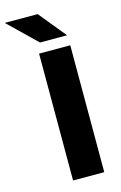

<svg xmlns="http://www.w3.org/2000/svg" viewBox="-189 -880 587 934"><g transform="rotate(-15 105.0 -413.0)"><path d="M215 0H58V-639H215ZM101 -826.5 211.5 -691.5V-690H76.5L-63 -825V-826.5Z"/></g></svg>

Font: Anek Latin Medium
Style: Bold
Weight: 700
Version: Version 1.003